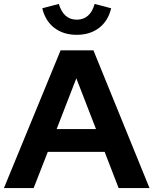

<svg xmlns="http://www.w3.org/2000/svg" viewBox="-24 -956 780 976"><path d="M-4 0 284 -700H451L736 0H579L508 -184H219L147 0ZM264 -300H464L364 -558ZM366 -779Q298 -779 252 -814.5Q206 -850 191 -914L275 -936Q299 -856 366 -856Q400 -856 423 -876Q446 -896 457 -936L541 -914Q526 -850 480 -814.5Q434 -779 366 -779Z"/></svg>

Font: Red Hat Display ExtraBold
Style: Regular
Weight: 800
Designer: Pentagram, MCKL
Foundry: Pentagram, MCKL
Version: Version 1.023